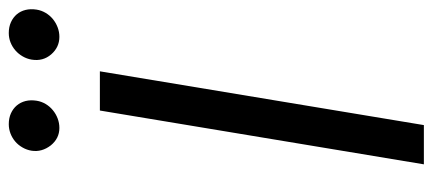

<svg xmlns="http://www.w3.org/2000/svg" viewBox="-290 -682 972 431"><g transform="rotate(-90 195.5 -466.0)"><path d="M42.6 0 163.4 -727.3H251.4L130.7 0ZM277.7 -880.7Q279.5 -891.3 285 -900.7Q290.5 -910.2 298.5 -917.1Q306.5 -924 316.4 -927.9Q326.3 -931.8 337.4 -931.8Q350.9 -931.8 361.5 -927Q372.2 -922.2 379.3 -913.9Q386.4 -905.5 389.2 -894.2Q392 -882.8 389.9 -869.3Q388.1 -858.3 382.6 -849.1Q377.1 -839.8 368.8 -832.9Q360.4 -826 350.1 -822.1Q339.8 -818.2 328.8 -818.2Q305.4 -818.2 289.4 -836.6Q273.4 -855.1 277.7 -880.7ZM73.2 -880.7Q74.9 -891.3 80.3 -900.7Q85.6 -910.2 93.6 -917.1Q101.6 -924 111.7 -927.9Q121.8 -931.8 132.8 -931.8Q146.3 -931.8 157 -927Q167.6 -922.2 174.7 -913.9Q181.8 -905.5 184.7 -894.2Q187.5 -882.8 185.4 -869.3Q183.6 -858.3 178.1 -849.1Q172.6 -839.8 164.2 -832.9Q155.9 -826 145.6 -822.1Q135.3 -818.2 124.3 -818.2Q100.9 -818.2 85.2 -837.4Q69.6 -857.6 73.2 -880.7Z"/></g></svg>

Font: Inter P
Style: Italic
Weight: 400
Italic angle: -9.40001°
Designer: Rasmus Andersson
Foundry: rsms
Version: Version 3.018;git-588b23468